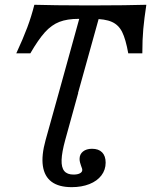

<svg xmlns="http://www.w3.org/2000/svg" viewBox="-20 -591 633 804"><path d="M592.8 -571Q584 -513.4 580 -469.4Q576 -425.4 576 -367.6H517.1Q506.4 -427.2 491.5 -457Q476.7 -486.8 448.3 -499.4Q420 -512.1 366.5 -512.1H310.1Q261.4 -512.1 228.7 -499.4Q196 -486.7 168.2 -456.1Q140.5 -425.4 107 -367.6H48.2Q76.8 -429.4 94.3 -476.2Q111.8 -523 123.8 -571Q215.8 -568.5 316.6 -568.5H395.5Q501.1 -568.5 592.8 -571ZM325.2 -560.6 406.1 -558.3 306.8 -201.6H225.9ZM171 -4.7 225.9 -201.6H307.5L253.1 -4.8Q239 46.7 237.9 78.4Q236.8 110.2 249.1 125.1Q261.3 140 288 140Q304.7 140 314.6 134.8Q324.5 129.5 324.5 120.7Q324.5 116.6 322.8 112.6Q321.2 108.6 319.6 103.7Q317.2 97.3 315.2 89.6Q313.2 82 313.2 74.6Q313.2 55 327.5 43.5Q341.8 32 365.4 32Q393 32 407.7 47.1Q422.4 62.3 422.4 90.1Q422.4 120.2 404.6 143.6Q386.8 167 354.3 179.9Q321.8 192.7 280.2 192.7Q226.5 192.7 196.2 170.3Q165.9 147.8 159.5 103.7Q153.1 59.7 171 -4.7Z"/></svg>

Font: Playfair Micro SmCond SmLight
Style: Italic
Weight: 360
Width: 4
Italic angle: -15.6°
Designer: Claus Eggers Sørensen
Foundry: Claus Eggers Sørensen
Version: Version 2.203;Glyphs 3.3 (3326)